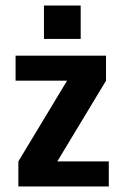

<svg xmlns="http://www.w3.org/2000/svg" viewBox="-20 -670 447 690"><path d="M46 -90V0H371V-90H186L361 -380V-470H36V-380H221ZM138 -530H270V-650H138Z"/></svg>

Font: Tanklager Original
Style: Regular
Weight: 400
Designer: Ariel Martín Pérez
Foundry: Tunera Type Foundry
Version: Version 1.000;Glyphs 3.3 (3310)